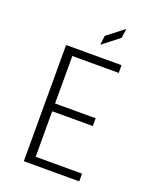

<svg xmlns="http://www.w3.org/2000/svg" viewBox="-163 -994 877 1087"><g transform="rotate(20 275.0 -451.0)"><path d="M116.5 0V-700H450.5V-653.5H171V-367.5H415.5V-320.5H171V-46.5H450.5V0ZM297.5 -767.5 304.5 -823.5 405.5 -902 398.5 -846Z"/></g></svg>

Font: Trispace SemiCondensed ExtraLight
Style: Regular
Weight: 200
Width: 4
Designer: Tyler Finck
Foundry: Etcetera Type Company
Version: Version 1.210; ttfautohint (v1.8.3)